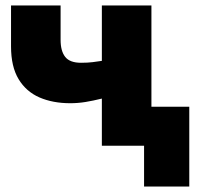

<svg xmlns="http://www.w3.org/2000/svg" viewBox="-20 -535 728 705"><path d="M509 150V0H461V-143H675V150ZM354 0V-173Q321.5 -165 293.8 -160.5Q266 -156 238 -156Q174 -156 125 -177.2Q76 -198.5 48.2 -244.5Q20.5 -290.5 20.5 -364.5V-515H202.5V-388.5Q202.5 -347.5 219.5 -326Q236.5 -304.5 277.5 -304.5Q302.5 -304.5 320.2 -306.8Q338 -309 354 -311.5V-515H536V0Z"/></svg>

Font: Geologica Cursive ExtraBold
Style: Regular
Weight: 800
Designer: Sindre Bremnes, Frode Helland
Foundry: Monokrom Skriftforlag AS
Version: Version 1.010;gftools[0.9.28]